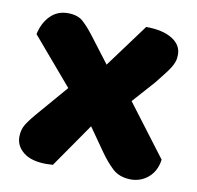

<svg xmlns="http://www.w3.org/2000/svg" viewBox="-63 -558 649 633"><g transform="rotate(10 261.5 -241.0)"><path d="M25 -407Q33 -445 56.5 -469Q80 -493 115 -493Q148 -493 166 -477Q184 -461 206 -432L270 -348L377 -493Q432 -493 464 -473.5Q496 -454 496 -421Q496 -408 492.5 -397.5Q489 -387 482 -376Q475 -365 464 -351Q453 -337 438 -318L372 -244L503 -71Q498 -33 473 -11Q448 11 413 11Q375 10 352.5 -11Q330 -32 309 -62L255 -139L153 8Q148 8 142 8.5Q136 9 132 9Q81 9 54.5 -12Q28 -33 28 -64Q28 -88 39.5 -106.5Q51 -125 79 -157L159 -250Z"/></g></svg>

Font: Baloo Tamma
Style: Regular
Weight: 400
Designer: Divya Kowshik and Ek Type
Foundry: Ek Type
Version: Version 1.443;PS 1.000;hotconv 16.6.51;makeotf.lib2.5.65220;